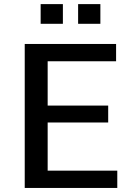

<svg xmlns="http://www.w3.org/2000/svg" viewBox="-20 -928 659 948"><path d="M102.1 -710.9H553.2V-625.5H215.3V-406.7H514.2V-323.2H215.3V-85.4H559.1V0H102.1ZM365.7 -810.5V-907.7H475.6V-810.5ZM180.7 -810.5V-907.7H290.5V-810.5Z"/></svg>

Font: Monda Medium
Style: Regular
Weight: 500
Designer: Vernon Adams
Foundry: Vernon Adams
Version: Version 2.200